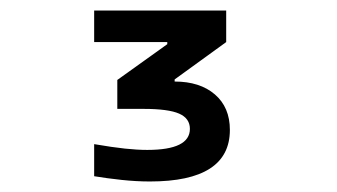

<svg xmlns="http://www.w3.org/2000/svg" viewBox="-20 -750 640 365"><path d="M265 -405Q239 -405 211 -408Q183 -411 159 -415V-476Q194 -470 217.5 -467.5Q241 -465 260 -465Q341 -465 341 -505Q341 -525 320.5 -534Q300 -543 253 -543H203V-598L298 -666V-670H159V-730H410V-670L312 -599V-595Q360 -595 388.5 -570.5Q417 -546 417 -503Q417 -405 265 -405Z"/></svg>

Font: M PLUS Code Latin 60
Style: Regular
Weight: 400
Width: 7
Monospace: yes
Designer: Coji Morishita
Foundry: UNDERFOREST DESIGN
Version: Version 1.005; ttfautohint (v1.8.3)